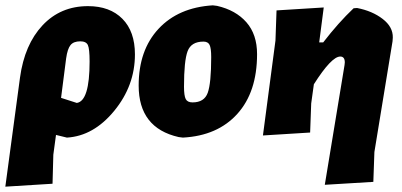

<svg xmlns="http://www.w3.org/2000/svg" viewBox="-48 -504 1509 720"><path d="M-28 196 27 -213Q44 -337 111.5 -409Q179 -481 282 -481Q364 -481 411 -433.5Q458 -386 458 -300Q458 -183 380.5 -88.5Q303 6 203 12L162 2L152 76L149 185ZM200 -285 181 -137 240 -118Q288 -125 288 -273Q288 -321 281.5 -335Q275 -349 253 -349Q228 -349 216.5 -335Q205 -321 200 -285Z M750 -484 766 -482Q836 -466 876 -420.5Q916 -375 916 -301Q916 -159 842 -77Q768 5 638 12L622 10Q472 -24 472 -183Q472 -316 546.5 -396Q621 -476 750 -484ZM715 -348Q669 -348 655.5 -312Q642 -276 642 -179Q642 -145 648.5 -132.5Q655 -120 674 -120Q718 -120 731 -156Q744 -192 744 -290Q744 -323 738 -335.5Q732 -348 715 -348Z M1166 -476 1149 -345H1164Q1221 -419 1278 -473L1291 -474Q1348 -463 1387 -433Q1426 -403 1425 -363L1424 -349L1356 66L1352 178L1170 189L1244 -260L1245 -270Q1245 -292 1228 -292Q1195 -292 1129 -188L1119 -116L1115 -7L938 4L985 -352L989 -465Z"/></svg>

Font: Alegreya Sans SC Black
Style: Italic
Weight: 900
Italic angle: -7°
Designer: Juan Pablo del Peral
Foundry: Huerta Tipografica
Version: Version 2.007